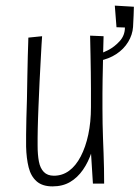

<svg xmlns="http://www.w3.org/2000/svg" viewBox="-20 -654 497 684"><path d="M167 10Q131 10 110.5 -8Q90 -26 82 -58Q74 -90 73 -132Q73 -148 73 -174Q73 -200 74 -233Q75 -266 76 -301Q77 -345 77.5 -384.5Q78 -424 79 -454Q80 -484 80.5 -501.5Q81 -519 81 -520L130 -525Q129 -517 128 -495Q127 -473 125 -439.5Q123 -406 121 -363.5Q119 -321 117 -272Q116 -251 115.5 -232Q115 -213 114.5 -195.5Q114 -178 114 -162.5Q114 -147 114 -135Q114 -103 118.5 -79Q123 -55 136 -41.5Q149 -28 172 -28Q202 -28 226 -45.5Q250 -63 267.5 -96.5Q285 -130 294.5 -174.5Q304 -219 304 -272L330 -286Q330 -240 324.5 -195.5Q319 -151 307 -114Q295 -77 275.5 -49Q256 -21 229.5 -5.5Q203 10 167 10ZM311 0 304 -112Q304 -152 304 -192.5Q304 -233 304 -272Q304 -309 304 -338.5Q304 -368 303.5 -396Q303 -424 302.5 -455.5Q302 -487 301 -527L349 -525Q348 -495 347.5 -468.5Q347 -442 346.5 -417.5Q346 -393 345.5 -369.5Q345 -346 345 -321Q345 -296 345 -268Q345 -241 345.5 -214Q346 -187 347 -160.5Q348 -134 349 -107.5Q350 -81 350.5 -54.5Q351 -28 351 0ZM332 -437 327 -460Q341 -463 364.5 -475Q388 -487 406.5 -507.5Q425 -528 425 -556L395 -557L389 -634L457 -630Q457 -619 456 -599Q455 -579 454 -558Q452 -530 436.5 -504.5Q421 -479 394.5 -461.5Q368 -444 332 -437Z"/></svg>

Font: Truculenta ExtraLight
Style: Regular
Weight: 250
Version: Version 1.002